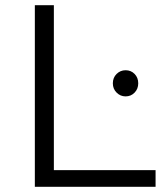

<svg xmlns="http://www.w3.org/2000/svg" viewBox="-20 -720 629 740"><path d="M114.3 0V-700H187.6V-64.3H579.6V0ZM464.1 -348.5Q443.9 -348.5 429.4 -363.1Q414.9 -377.6 414.9 -398.9Q414.9 -420.7 429.4 -435Q443.9 -449.3 464.1 -449.3Q484.8 -449.3 498.8 -435Q512.8 -420.7 512.8 -398.9Q512.8 -377.6 498.8 -363.1Q484.8 -348.5 464.1 -348.5Z"/></svg>

Font: Montserrat Thin
Style: Regular
Weight: 100
Designer: Julieta Ulanovsky
Foundry: Julieta Ulanovsky
Version: Version 9.000